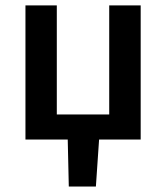

<svg xmlns="http://www.w3.org/2000/svg" viewBox="-20 -511 608 703"><path d="M73.2 0V-491.2H188V-91.8H379.9V-491.2H495.1V0H342.8L331.1 171.9H231.9L228 0Z"/></svg>

Font: Toshiba Sans Medium
Style: Regular
Weight: 500
Designer: Paul D. Hunt
Foundry: Toshiba Corporation
Version: Version 2.020;PS 2.0;hotconv 1.0.86;makeotf.lib2.5.63406